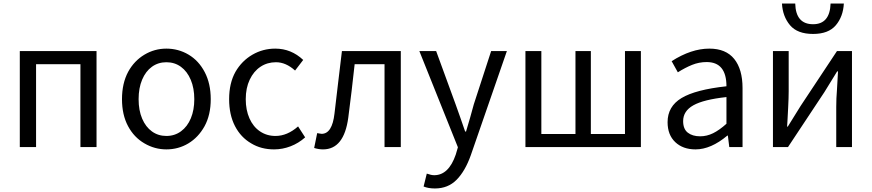

<svg xmlns="http://www.w3.org/2000/svg" viewBox="-20 -832 4931 1086"><path d="M92 -543H526V0H435V-469H184V0H92Z M797 -21Q738 -55 704 -119Q670 -183 670 -271Q670 -361 705 -426Q739 -488 796.5 -522.5Q854 -557 921 -557Q989 -557 1046.5 -523Q1104 -489 1138 -424Q1172 -359 1172 -271Q1172 -182 1137 -118Q1102 -55 1045.5 -21Q989 13 921 13Q855 13 797 -21ZM1079 -271Q1079 -333 1059 -380.5Q1039 -428 1003.5 -454Q968 -480 921 -480Q875 -480 839.5 -454.5Q804 -429 784 -381.5Q764 -334 764 -271Q764 -208 784 -161Q804 -114 839.5 -88.5Q875 -63 921 -63Q968 -63 1004 -89.5Q1040 -116 1059.5 -163Q1079 -210 1079 -271Z M1401 -21Q1342 -55 1309 -119Q1276 -183 1276 -271Q1276 -362 1312 -426Q1348 -488 1407.5 -522.5Q1467 -557 1537 -557Q1627 -557 1695 -493L1649 -433Q1597 -480 1541 -480Q1492 -480 1453.5 -454.5Q1415 -429 1392.5 -381.5Q1370 -334 1370 -271Q1370 -210 1391 -162.5Q1412 -115 1450.5 -89Q1489 -63 1538 -63Q1605 -63 1666 -117L1706 -55Q1669 -22 1623.5 -4.5Q1578 13 1530 13Q1457 13 1401 -21Z M1757 5 1774 -79 1786 -77Q1794 -75 1799 -75Q1859 -75 1872 -190L1893 -368L1914 -543H2247V0H2155V-469H1986Q1973 -360 1969 -319Q1956 -211 1950 -167Q1926 13 1807 13Q1783 13 1757 5Z M2376 223 2394 150Q2419 159 2436 159Q2518 159 2558 42L2570 1L2352 -543H2447L2557 -242Q2572 -202 2584 -166L2611 -88H2616L2639 -166L2660 -242L2758 -543H2847L2643 46Q2611 136 2562.5 185Q2514 234 2440 234Q2403 234 2376 223Z M2952 -543H3042V-74H3235V-543H3322V-74H3515V-543H3605V0H2952Z M3756 -141Q3756 -230 3835 -277.5Q3914 -325 4089 -344Q4089 -481 3977 -481Q3934 -481 3894.5 -465Q3855 -449 3814 -423L3779 -486Q3890 -557 3992 -557Q4086 -557 4133 -498.5Q4180 -440 4180 -334V0H4105L4097 -65H4094Q4001 13 3914 13Q3843 13 3799.5 -28Q3756 -69 3756 -141ZM4089 -132V-283Q3960 -269 3902 -236.5Q3844 -204 3844 -147Q3844 -102 3870.5 -81.5Q3897 -61 3940 -61Q3978 -61 4013.5 -78.5Q4049 -96 4089 -132Z M4352 -543H4441V-316Q4441 -279 4438 -223Q4435 -167 4434 -147L4432 -116H4436L4508 -232L4714 -543H4799V0H4710V-227Q4710 -276 4714 -323L4720 -428H4715Q4666 -347 4643 -311L4437 0H4352ZM4403 -812H4478Q4481 -695 4579 -695Q4674 -695 4678 -812H4753Q4749 -738 4707.5 -689Q4666 -640 4579 -640Q4490 -640 4448.5 -689.5Q4407 -739 4403 -812Z"/></svg>

Font: Merged Yaku Han JP
Style: Regular
Weight: 400
Designer: Ryoko NISHIZUKA 西塚涼子 (kana, bopomofo & ideographs); Paul D. Hunt (Latin, Greek & Cyrillic); Sandoll Communications 산돌커뮤니
Foundry: Adobe
Version: Version 2.004